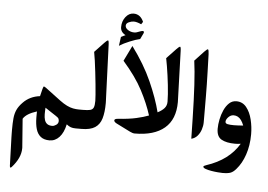

<svg xmlns="http://www.w3.org/2000/svg" viewBox="-64 -853 1716 1228"><g transform="rotate(5 793.5 -239.0)"><path d="M279.1 90.9Q315.4 90.9 342.1 62Q368.9 33 380.3 -20.9Q395.3 -8.8 408.3 -4.4Q421.3 0 438.2 0H454.7Q462 0 463.9 -10.5Q465.7 -20.9 465.7 -41.8V-79.6Q465.7 -100.8 463.9 -111.5Q462 -122.1 454.7 -122.1H449.9Q430.9 -122.1 412 -125.8Q393.1 -129.4 371.8 -139.7Q350.6 -150 324.9 -169.1L228.8 -241.3Q217.5 -249.7 213.4 -249.4Q208.3 -249 194.4 -185.6Q129.8 -177.9 87.3 -134.2Q62.7 -109.3 51.5 -84.7Q40.3 -60.1 37.4 -29.5Q34.5 1.1 34.5 45.5Q34.5 56.8 34.7 68.9Q34.8 81 35.2 93.9L41.1 273.6Q42.2 293.7 53.2 281.6Q110 218.6 110 156.6Q110 154 110 151.6Q110 149.2 109.6 146.7L96.1 -31.9Q116.2 -65.6 183.4 -86.5Q183 -76.3 183 -66Q183 -55.7 183 -45.5Q183.4 -4 192.3 26.6Q201.3 57.2 222.4 74.1Q243.5 90.9 279.1 90.9ZM288.6 -2.9Q268.1 -2.9 256.1 -11.7Q244.2 -20.5 239.3 -36.5Q234.3 -52.4 234.3 -73.7Q234.3 -82.1 234.7 -93.3Q235.1 -104.5 235.8 -115.1Q252.3 -104.1 273 -90.4Q293.7 -76.6 306.9 -68.2Q322 -58.7 324.7 -51.3Q327.5 -44 327.5 -37.4Q327.5 -21.6 313.7 -12.3Q300 -2.9 288.6 -2.9Z M451 -122.1Q439.3 -122.1 436.9 -111.7Q434.5 -101.2 434.5 -80.3V-41.4Q434.5 -20.9 436.9 -10.5Q439.3 0 451 0H477.1Q532.8 0 563.3 -19.8Q593.7 -39.6 605.4 -79.2Q617.2 -118.8 617.2 -178.2Q617.2 -185.6 616.8 -193.1Q616.4 -200.6 616.1 -208.7L602.9 -551.5Q601.8 -580.5 595.7 -578.8Q589.7 -577.2 573.9 -560.7L514.5 -498Q518.9 -476.3 523.7 -441.9Q528.4 -407.4 533 -368.2Q537.6 -328.9 541.3 -291.7Q544.9 -254.5 547.1 -226.3Q549.3 -198 549.3 -186.3Q549.3 -157.3 543.5 -143.7Q537.6 -130.2 522 -126.1Q506.4 -122.1 477.1 -122.1Z M672.5 -671.4Q672.5 -638.8 705.2 -621.9Q698.2 -618.6 691.2 -615.3Q684.3 -612 676.9 -608L668.9 -550.4Q696 -567.7 734.9 -583.6Q773.7 -599.6 800.5 -605.4L817.7 -641Q820.7 -646.5 820.7 -650.5Q820.7 -657.9 812.2 -657.9Q806.4 -657.9 795.4 -653.8Q782.5 -649.1 775.2 -646.5Q767.9 -643.9 759.1 -643.9Q736.7 -643.9 718.9 -655.5Q701.1 -667 701.1 -682.8Q701.1 -697.5 718.4 -705.4Q735.6 -713.2 750.3 -713.2Q769.7 -713.2 798.7 -700L809.3 -716.2Q788.8 -763.8 745.1 -763.8Q715.1 -763.8 693.8 -736.2Q672.5 -708.5 672.5 -671.4ZM1065.3 -551.5Q1064.5 -580.5 1058.3 -578.8Q1052.1 -577.2 1036.3 -560.7L976.9 -498Q981.3 -476.7 985.9 -448.7Q990.5 -420.6 994.9 -389.6Q999.3 -358.6 1002.6 -327.8Q1005.9 -297 1007.9 -269.5Q1009.9 -242 1009.9 -221.5Q1009.9 -196.6 995.4 -179.7Q980.9 -162.8 952.3 -148.1Q929.6 -237.6 883 -342Q836.5 -446.3 755 -556.7L706.6 -457.6Q790.2 -362.3 833.1 -280Q876.1 -197.7 899.5 -123.2Q867.6 -110.7 821 -100.1Q774.5 -89.5 703.7 -84.7Q681 -83.2 681 -72.6Q681 -63.1 697.5 -54.3L787.7 -9.2Q805.3 -0.4 818.1 -0.4Q942.4 -0.4 1009.2 -56.8Q1075.9 -113.3 1075.9 -224.8Q1075.9 -227.4 1075.7 -230.3Q1075.5 -233.2 1075.5 -236.2Z M1181.9 1.5Q1205 -4 1220.6 -21.8Q1236.2 -39.6 1244 -63.4Q1251.9 -87.3 1251.9 -109.6Q1251.9 -162.1 1251.7 -202.6Q1251.6 -243.1 1251.4 -279.1Q1251.2 -315 1250.5 -353.1Q1249.7 -391.3 1248.4 -437.8Q1247.2 -484.4 1245 -547.1Q1244.6 -559.2 1242.8 -568.4Q1240.9 -577.6 1236.9 -577.6Q1232.9 -577.6 1215.6 -560.3L1157.3 -498Q1161.7 -466.8 1165.2 -427.9Q1168.7 -389.1 1171.4 -342.9Q1174.2 -296.7 1176 -243.1Q1177.9 -189.6 1179.3 -128.3Q1180.8 -67.1 1181.9 1.5Z M1463.1 8.8Q1481.1 8.8 1499.8 5.9Q1467.5 60.1 1415.7 99Q1363.8 137.9 1292.3 161.3Q1274.3 167.2 1274.3 172.4Q1274.3 180.1 1289.9 185.7Q1305.5 191.4 1327.3 195.1Q1349.1 198.8 1369.5 200.4Q1389.8 202.1 1399 202.1Q1434.5 202.1 1451.8 195.3Q1469 188.5 1485.9 168.7Q1503.1 149.2 1516.9 124.7Q1530.6 100.1 1540.3 71.3Q1550.1 42.5 1555.4 9.5Q1560.7 -23.5 1560.7 -60.1Q1560.7 -107.8 1549.3 -154.4Q1538 -201 1513.2 -231.8Q1488.4 -262.6 1448.8 -262.6Q1422.1 -262.6 1402.6 -244.4Q1383.2 -226.3 1370.2 -197.7Q1357.2 -169.1 1350.8 -137.1Q1344.3 -105.2 1344.3 -77.4Q1344.3 -26.8 1376.1 -9Q1407.8 8.8 1463.1 8.8ZM1390.5 -126.1Q1390.5 -140.8 1405.6 -156.2Q1420.6 -171.6 1438.9 -171.6Q1454 -171.6 1466.1 -165Q1478.2 -158.4 1487.9 -145Q1497.6 -131.6 1505.3 -111.5Q1487.3 -110 1472.5 -109.3Q1457.6 -108.5 1445.2 -108.5Q1419.9 -108.5 1405.2 -111.7Q1390.5 -114.8 1390.5 -126.1Z"/></g></svg>

Font: Parastoo
Style: Regular
Weight: 400
Foundry: Saber Rastikerdar (saber.rastikerdar@gmail.com)
Version: Version 3.000